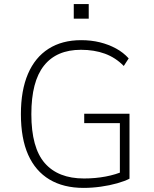

<svg xmlns="http://www.w3.org/2000/svg" viewBox="-20 -909 753 937"><path d="M388 8Q290 8 221.5 -33Q153 -74 117.5 -153.5Q82 -233 82 -352Q82 -468 116.5 -548.5Q151 -629 217 -671Q283 -713 376 -713Q425 -713 467.5 -702.5Q510 -692 546 -672.5Q582 -653 608 -624L584 -587Q544 -628 492 -647Q440 -666 375 -666Q256 -666 194.5 -588.5Q133 -511 133 -352Q133 -188 198.5 -113Q264 -38 390 -38Q445 -38 495.5 -47.5Q546 -57 586 -75L565 -34V-308H391V-354H612V-37Q589 -25 552 -14.5Q515 -4 472 2Q429 8 388 8ZM340 -818V-889H413V-818Z"/></svg>

Font: Nunito Sans 7pt SemiCondensed ExtraLight
Style: Regular
Weight: 250
Width: 4
Designer: Vernon Adams
Foundry: Vernon Adams
Version: Version 3.101;gftools[0.9.27]